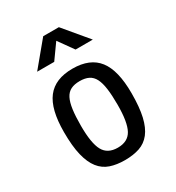

<svg xmlns="http://www.w3.org/2000/svg" viewBox="-174 -821 857 935"><g transform="rotate(-30 255.0 -354.0)"><path d="M445 -260Q445 -181 433 -129.5Q421 -78 397 -47.5Q373 -17 337.5 -5Q302 7 255 7Q209 7 173.5 -5Q138 -17 114 -47.5Q90 -78 77.5 -129.5Q65 -181 65 -260Q65 -388 111 -447.5Q157 -507 255 -507Q353 -507 399 -447.5Q445 -388 445 -260ZM358 -245Q358 -298 353 -335Q348 -372 336.5 -394.5Q325 -417 305 -427Q285 -437 255 -437Q225 -437 205 -427Q185 -417 173.5 -394.5Q162 -372 157 -335Q152 -298 152 -245Q152 -147 175 -105Q198 -63 255 -63Q312 -63 335 -105Q358 -147 358 -245ZM315 -580 255 -664 195 -580H99L211 -715H299L412 -580Z"/></g></svg>

Font: Share
Style: Regular
Weight: 400
Designer: Ralph du Carrois
Version: Version 1.001